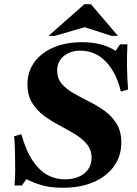

<svg xmlns="http://www.w3.org/2000/svg" viewBox="-20 -880 650 910"><path d="M251 -545Q251 -508 273 -482.5Q295 -457 329.5 -437.5Q364 -418 403 -398.5Q442 -379 476.5 -354Q511 -329 533 -293Q555 -257 555 -204Q555 -141 520.5 -92.5Q486 -44 423.5 -17Q361 10 277 10Q219 10 177 -2.5Q135 -15 105 -31L84 -1H49Q52 -35 52 -77.5Q52 -120 51 -161.5Q50 -203 47 -234L81 -244Q104 -163 136.5 -116Q169 -69 207 -49.5Q245 -30 287 -30Q324 -30 352.5 -42Q381 -54 397.5 -77Q414 -100 414 -132Q414 -170 392 -196.5Q370 -223 335.5 -244Q301 -265 262 -285.5Q223 -306 188.5 -331.5Q154 -357 132 -393Q110 -429 110 -480Q110 -539 142 -584Q174 -629 232.5 -654.5Q291 -680 370 -680Q419 -680 458 -669.5Q497 -659 528 -639L549 -670H584Q581 -619 582 -561Q583 -503 587 -456L553 -446Q539 -503 517 -540.5Q495 -578 469 -600Q443 -622 415.5 -631Q388 -640 362 -640Q314 -640 282.5 -614.5Q251 -589 251 -545ZM509 -710 381 -751 240 -710H210L380 -860H411L539 -710Z"/></svg>

Font: Brygada 1918
Style: Italic
Weight: 400
Italic angle: -8°
Designer: Mateusz Machalski | Borys Kosmynka | Przemek Hoffer
Foundry: NIEPODLEGLA 2018
Version: Version 3.006